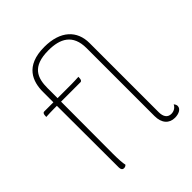

<svg xmlns="http://www.w3.org/2000/svg" viewBox="-206 -870 1010 1010"><g transform="rotate(-45 299.0 -365.0)"><path d="M557 -45C549 -28 532 -18 513 -18C486 -18 472 -38 472 -71V-586C472 -678 410 -740 289 -740C146 -740 117 -653 117 -577V-500H48C42 -500 38 -494 37 -486L36 -472C49 -473 83 -474 96 -474H117L118 -14C118 0 124 8 135 8C144 8 149 4 153 0C149 -16 147 -48 147 -87L148 -474H293C299 -474 303 -480 304 -488L305 -502C295 -501 263 -500 253 -500H148V-574C148 -650 170 -712 292 -712C378 -712 442 -681 442 -578V-73C442 -19 470 10 512 10C540 10 566 -2 566 -24C566 -30 564 -37 557 -45Z"/></g></svg>

Font: Arima Koshi Thin
Style: Regular
Weight: 250
Designer: Joana Correia and Natanael Gama
Foundry: NDISCOVER
Version: Version 1.019;PS 001.019;hotconv 1.0.88;makeotf.lib2.5.64775